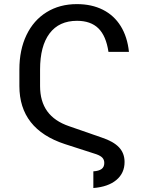

<svg xmlns="http://www.w3.org/2000/svg" viewBox="-20 -737 728 943"><path d="M492.2 63.5Q492.2 48.3 483.4 38.3Q474.6 28.3 453.1 20.5L298.8 -29.3Q75.2 -102.5 75.2 -314.5V-395.5Q75.2 -492.2 110.1 -564.9Q145 -637.7 209 -677.2Q272.9 -716.8 357.4 -716.8Q430.2 -716.8 485.1 -689.2Q540 -661.6 572.8 -608.9Q605.5 -556.2 613.3 -482.4H512.7Q501 -561 463.1 -597.9Q425.3 -634.8 358.4 -634.8Q270 -634.8 223.4 -572.8Q176.8 -510.7 176.8 -395.5V-314.5Q176.8 -239.3 212.2 -190.4Q247.6 -141.6 319.3 -117.2L479.5 -61.5Q537.1 -42.5 564.5 -13.4Q591.8 15.6 591.8 58.6Q591.8 113.3 551.5 147Q511.2 180.7 438.5 186.5V104.5Q464.8 103 478.5 93.3Q492.2 83.5 492.2 63.5Z"/></svg>

Font: Pretendard GOV
Style: Regular
Weight: 400
Designer: Base glyphs from Inter by Rasmus Andersson; Hangeul glyphs from Noto Sans CJK(Source Han Sans) by Jang Soo-young and Kan
Foundry: Kil Hyung-jin
Version: Version 1.309